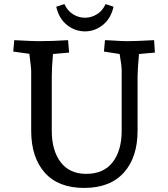

<svg xmlns="http://www.w3.org/2000/svg" viewBox="-20 -907 826 942"><path d="M133 -266V-561Q133 -573 124 -643L45 -654L50 -710Q143 -705 166 -705Q239 -705 314 -710L319 -649L240 -642Q234 -576 234 -531V-265Q234 -169 277.5 -111.5Q321 -54 403 -54Q489 -54 533 -111.5Q577 -169 577 -265V-561Q577 -584 567 -642L490 -654L495 -710L519 -709Q583 -705 601 -705Q644 -705 736 -710L740 -649L662 -642Q655 -565 655 -531V-266Q655 -135 587.5 -60Q520 15 393 15Q266 15 199.5 -60Q133 -135 133 -266ZM397 -820Q428 -820 455.5 -837Q483 -854 498 -887L537 -874Q524 -816 484.5 -784.5Q445 -753 397 -753Q348 -753 308.5 -784.5Q269 -816 256 -874L296 -887Q311 -854 338.5 -837Q366 -820 397 -820Z"/></svg>

Font: Andada Pro Medium
Style: Regular
Weight: 500
Designer: Carolina Giovagnoli
Foundry: Huerta Tipografica
Version: Version 3.005; ttfautohint (v1.8.4)